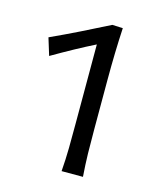

<svg xmlns="http://www.w3.org/2000/svg" viewBox="-81 -853 488 598"><g transform="rotate(15 163.0 -554.5)"><path d="M173.3 -314.5Q176.3 -353.5 176.8 -389.9Q177.2 -426.3 177.2 -467.8V-724.1Q146 -708.5 112.5 -690.2Q79.1 -671.9 43 -650.9L25.9 -706.5Q72.8 -728 117.9 -750.2Q163.1 -772.5 208 -795.4L242.2 -793.9Q237.8 -714.8 237.8 -627V-467.8Q237.8 -424.8 238.5 -389.2Q239.3 -353.5 242.2 -314.5Z"/></g></svg>

Font: Pinar-DS3-FD Regular
Style: Regular
Weight: 400
Designer: Amin Abedi
Version: Version 3.000